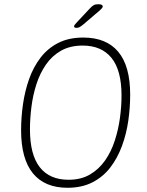

<svg xmlns="http://www.w3.org/2000/svg" viewBox="-20 -884 698 910"><path d="M300 6Q192 6 136 -62.5Q80 -131 80 -267Q80 -328 89 -390.5Q98 -453 118 -509.5Q138 -566 172 -610.5Q206 -655 256 -680.5Q306 -706 375 -706Q484 -706 540.5 -638.5Q597 -571 597 -435Q597 -374 588 -311.5Q579 -249 558 -192Q537 -135 503 -90.5Q469 -46 418.5 -20Q368 6 300 6ZM305 -32Q364 -32 406.5 -57Q449 -82 478 -123.5Q507 -165 524 -217.5Q541 -270 548.5 -325Q556 -380 556 -431Q556 -551 508.5 -609.5Q461 -668 372 -668Q312 -668 269 -643.5Q226 -619 197.5 -577.5Q169 -536 152.5 -484.5Q136 -433 129 -377.5Q122 -322 122 -271Q122 -151 168.5 -91.5Q215 -32 305 -32ZM343 -752Q331 -752 331 -759Q331 -765 345 -779L403 -841Q416 -855 424 -859.5Q432 -864 446 -864Q467 -864 467 -853Q467 -849 460 -841.5Q453 -834 432 -817L376 -769Q365 -760 358 -756Q351 -752 343 -752Z"/></svg>

Font: Asap Semi Condensed Semi Condensed Thin
Style: Italic
Weight: 100
Width: 4
Italic angle: -6°
Designer: Pablo Cosgaya
Foundry: Omnibus-Type
Version: Version 3.001; ttfautohint (v1.8.4.7-5d5b)